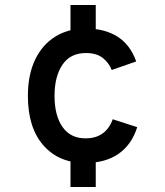

<svg xmlns="http://www.w3.org/2000/svg" viewBox="-20 -732 656 764"><path d="M318.5 -83.5Q214 -83.5 152.5 -153.8Q91 -224 91 -350.5Q91 -434 119.5 -494Q148 -554 199.8 -586.2Q251.5 -618.5 322 -618.5Q396.5 -618.5 447.5 -586.2Q498.5 -554 522 -487.5L424.5 -453.5Q413 -483 388.2 -502Q363.5 -521 322 -521Q260 -521 228.5 -474.5Q197 -428 197 -350.5Q197 -272 228.8 -226.8Q260.5 -181.5 320 -181.5Q362 -181.5 389 -201.5Q416 -221.5 428.5 -257.5L526 -226Q504.5 -157 452 -120.2Q399.5 -83.5 318.5 -83.5ZM260.5 12V-98H361V12ZM260.5 -602V-712H361V-602Z"/></svg>

Font: Overpass Mono SemiBold
Style: Regular
Weight: 600
Monospace: yes
Designer: Delve Withrington, Dave Bailey
Foundry: Delve Fonts LLC
Version: Version 4.000